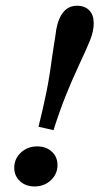

<svg xmlns="http://www.w3.org/2000/svg" viewBox="-20 -651 353 682"><path d="M30.6 -55Q30.6 -87 54.2 -109Q77.7 -131 112.2 -131Q143.9 -131 164 -112.4Q184.2 -93.8 184.2 -64.7Q184.2 -32.8 160.6 -10.7Q137.1 11.3 102.6 11.3Q71.2 11.3 50.9 -7.5Q30.6 -26.3 30.6 -55ZM165 -448.3Q172.3 -493.9 177.3 -527.6Q182.8 -577.7 202.1 -604.2Q221.3 -630.6 253.4 -630.6Q281.3 -630.6 297.1 -614.3Q312.9 -597.9 312.9 -568.5Q312.9 -541.5 301 -510.9Q289.2 -480.3 261.5 -421.9Q233.7 -362 212.8 -309.6Q191.9 -257.3 170.1 -188.7L116.8 -200.8Q132.8 -264.7 144.5 -322Q156.2 -379.3 165 -448.3Z"/></svg>

Font: Playfair Micro SmCond SmLight
Style: Italic
Weight: 360
Width: 4
Italic angle: -15.6°
Designer: Claus Eggers Sørensen
Foundry: Claus Eggers Sørensen
Version: Version 2.203;Glyphs 3.3 (3326)